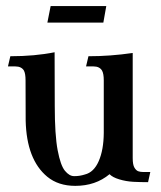

<svg xmlns="http://www.w3.org/2000/svg" viewBox="-20 -602 532 635"><path d="M229 12.7Q172.9 12.7 136.2 -17.6Q67.9 -74.2 64.9 -203.1Q64.5 -208 64.5 -336.4Q64.5 -358.4 59.1 -368.7Q50.8 -382.3 30.8 -382.3H6.3L14.2 -416Q95.2 -416 160.6 -429.2L161.1 -252.4Q161.1 -155.3 170.7 -105Q180.2 -54.7 194.8 -37.1Q209.5 -19.5 224.6 -19.5H227.5Q243.7 -19.5 260.7 -24.9Q290.5 -32.2 306.6 -69.3Q322.8 -106.4 323.2 -162.6V-336.4Q323.2 -358.4 317.4 -368.7Q309.1 -382.3 289.6 -382.3H264.6L272.5 -416Q344.7 -416 418.9 -426.8V-79.1Q418.9 -57.1 424.6 -47.6Q430.2 -38.1 437.3 -35.6Q444.3 -33.2 452.6 -33.2H477.1L469.7 0.5Q444.8 0.5 420.9 -0.7Q397 -2 374.5 -8.8Q352.1 -15.6 342.3 -25.9Q295.9 12.7 229 12.7ZM321.8 -527.3H136.7L147.5 -582H331.5Z"/></svg>

Font: Quaaykop
Style: Medium
Weight: 500
Designer: Tup Wanders
Foundry: Free font, DO NOT SELL
Version: Version 1.00;July 31, 2023;FontCreator 11.5.0.2430 64-bit